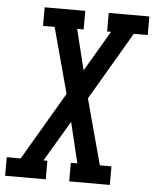

<svg xmlns="http://www.w3.org/2000/svg" viewBox="-77 -780 662 824"><g transform="rotate(5 254.5 -367.5)"><path d="M-24 0V-80H36L208 -373L132 -655H82V-735H257V-655H229L272 -480L375 -655H358V-735H533V-655H473L301 -362L377 -80H427V0H252V-80H280L238 -255L134 -80H151V0Z"/></g></svg>

Font: Iosevka Slab Medium
Style: Italic
Weight: 500
Italic angle: -9°
Monospace: yes
Designer: Belleve Invis
Foundry: Belleve Invis
Version: Version 11.1.0; ttfautohint (v1.8.3)